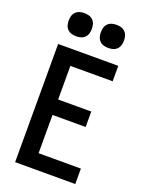

<svg xmlns="http://www.w3.org/2000/svg" viewBox="-174 -1039 848 1122"><g transform="rotate(20 250.0 -478.5)"><path d="M67 0V-735H441V-639H178V-430H384V-334H178V-96H441V0ZM350 -813Q335 -813 321 -817Q307 -821 296.5 -831.5Q286 -842 282 -856Q278 -870 278 -885Q278 -900 282 -914Q286 -928 296.5 -938.5Q307 -949 321 -953Q335 -957 350 -957Q365 -957 379 -953Q393 -949 403.5 -938.5Q414 -928 418 -914Q422 -900 422 -885Q422 -870 418 -856Q414 -842 403.5 -831.5Q393 -821 379 -817Q365 -813 350 -813ZM150 -813Q135 -813 121 -817Q107 -821 96.5 -831.5Q86 -842 82 -856Q78 -870 78 -885Q78 -900 82 -914Q86 -928 96.5 -938.5Q107 -949 121 -953Q135 -957 150 -957Q165 -957 179 -953Q193 -949 203.5 -938.5Q214 -928 218 -914Q222 -900 222 -885Q222 -870 218 -856Q214 -842 203.5 -831.5Q193 -821 179 -817Q165 -813 150 -813Z"/></g></svg>

Font: Iosevka Fixed
Style: Bold
Weight: 700
Monospace: yes
Designer: Belleve Invis
Foundry: Belleve Invis
Version: Version 32.3.0